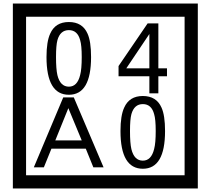

<svg xmlns="http://www.w3.org/2000/svg" viewBox="-20 -980 1195 1090"><path d="M1103 90H53V-960H1103ZM1028 15V-885H128V15ZM497 -656Q497 -442 371 -442Q244 -442 244 -656Q244 -744 265 -789Q294 -855 371 -855Q448 -855 477 -789Q497 -745 497 -656ZM444 -656Q444 -723 435 -752Q420 -809 371 -809Q322 -809 306 -752Q298 -723 298 -656Q298 -587 306 -553Q322 -488 371 -488Q419 -488 435 -554Q444 -587 444 -656ZM928 -547H879V-450H828V-547H653V-605L818 -847H879V-592H928ZM828 -592V-787L697 -592ZM568 -30H510L467 -136H272L229 -30H172L339 -427H399ZM444 -183 368 -366 294 -183ZM917 -236Q917 -22 791 -22Q664 -22 664 -236Q664 -324 685 -369Q714 -435 791 -435Q868 -435 897 -369Q917 -325 917 -236ZM864 -236Q864 -303 855 -332Q840 -389 791 -389Q742 -389 726 -332Q718 -303 718 -236Q718 -167 726 -133Q742 -68 791 -68Q839 -68 855 -134Q864 -167 864 -236Z"/></svg>

Font: Unicode BMP Fallback SIL
Style: Regular
Weight: 400
Foundry: NRSI, SIL International
Version: Version 5.1 Based on Unicode 5.1